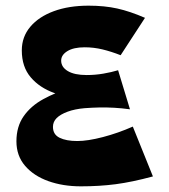

<svg xmlns="http://www.w3.org/2000/svg" viewBox="-20 -631 598 678"><path d="M266 27Q202 27 150.5 8.5Q99 -10 68.5 -45.5Q38 -81 38 -132Q38 -184 63.5 -220.5Q89 -257 133 -281Q177 -305 231 -321.5Q285 -338 341 -351L439 -245Q410 -249 383 -250.5Q356 -252 331 -251.5Q306 -251 279 -249Q244 -246 218.5 -236.5Q193 -227 180 -214Q167 -201 167 -183Q167 -156 190.5 -144.5Q214 -133 253 -133Q290 -133 343.5 -147Q397 -161 449 -184L520 -8Q446 12 388.5 19.5Q331 27 266 27ZM439 -245 286 -284Q224 -284 172 -302.5Q120 -321 88.5 -358Q57 -395 57 -453Q57 -501 87 -536.5Q117 -572 170 -591.5Q223 -611 293 -611Q349 -611 394 -601Q439 -591 492 -568L406 -436Q373 -449 342 -456.5Q311 -464 279 -464Q240 -464 218 -450.5Q196 -437 196 -417Q196 -394 219.5 -380Q243 -366 286 -366Q316 -366 345 -371Q374 -376 397 -383Z"/></svg>

Font: Marhey Light SemiBold
Style: Regular
Weight: 600
Version: Version 1.000